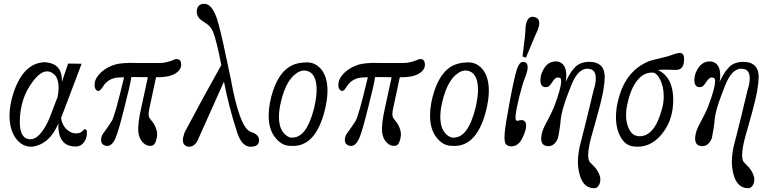

<svg xmlns="http://www.w3.org/2000/svg" viewBox="-20 -764 4035 1009"><path d="M432 -83Q437 -81 437 -66Q437 -42 425 -22Q410 3 383 6Q282 9 287 -116Q242 -7 150 7Q97 9 63.5 -36.5Q30 -82 30 -157Q30 -210 50 -273Q102 -433 214 -437Q310 -432 305 -333L338 -430L409 -429L301 -144Q309 -88 357 -67Q368 -63 381 -63Q403 -63 415 -77Q423 -88 432 -83ZM282 -253Q288 -278 288 -302Q288 -346 270 -368Q250 -389 228 -389Q192 -389 152 -335Q120 -293 103 -243Q84 -186 84 -124Q84 -34 138 -32Q185 -30 231 -123Q240 -140 282 -253Z M932 -424Q932 -392 891 -372Q858 -357 800 -358L765 -194Q756 -157 767 -142L787 -116Q801 -93 805 -70Q808 -51 801 -28Q794 0 776 2Q752 6 732 -14Q712 -33 707 -69Q703 -111 721 -192L757 -358Q745 -359 670 -359Q666 -324 635 -204Q604 -78 589 -43Q571 3 543 3Q539 3 531 1Q511 -7 511 -28Q511 -42 519 -58Q548 -97 568 -129Q585 -159 632 -358Q599 -358 579 -353Q552 -346 531 -323Q525 -315 514 -299Q504 -284 495 -286Q477 -292 477 -317Q477 -344 495 -366Q527 -407 586 -425Q615 -434 691 -434Q632 -433 690 -433Q717 -433 820 -433Q841 -433 860.5 -438.5Q880 -444 891.5 -449Q903 -454 905 -454Q911 -454 914 -453Q932 -450 932 -424Z M1341 -31Q1343 -11 1330.5 -1.5Q1318 8 1293 7Q1248 4 1224 -75Q1181 -209 1157 -335L1027 -45Q1008 7 975 7Q968 7 964 6Q941 -2 941 -27Q941 -42 950 -68Q951 -71 1051 -256L1143 -422Q1118 -551 1100 -596Q1088 -625 1063 -641Q1034 -659 1026 -669Q1014 -684 1014 -704Q1014 -724 1027 -736Q1038 -744 1050 -744Q1071 -744 1084 -731Q1111 -706 1130 -632Q1148 -567 1192 -353Q1240 -88 1299 -71Q1340 -57 1341 -31Z M1687 -185Q1640 3 1520 3Q1506 3 1497 2Q1458 -2 1429 -38Q1392 -81 1392 -156Q1392 -188 1398 -222Q1427 -367 1501 -413Q1539 -437 1599 -436Q1639 -434 1668 -400Q1701 -359 1701 -287Q1701 -243 1687 -185ZM1630 -193Q1644 -252 1644 -292Q1644 -385 1585 -393Q1557 -397 1524 -368Q1479 -326 1456 -227Q1446 -186 1446 -151Q1446 -94 1471 -65Q1487 -46 1507 -41H1517Q1591 -41 1630 -193Z M2213 -424Q2213 -392 2172 -372Q2139 -357 2081 -358L2046 -194Q2037 -157 2048 -142L2068 -116Q2082 -93 2086 -70Q2089 -51 2082 -28Q2075 0 2057 2Q2033 6 2013 -14Q1993 -33 1988 -69Q1984 -111 2002 -192L2038 -358Q2026 -359 1951 -359Q1947 -324 1916 -204Q1885 -78 1870 -43Q1852 3 1824 3Q1820 3 1812 1Q1792 -7 1792 -28Q1792 -42 1800 -58Q1829 -97 1849 -129Q1866 -159 1913 -358Q1880 -358 1860 -353Q1833 -346 1812 -323Q1806 -315 1795 -299Q1785 -284 1776 -286Q1758 -292 1758 -317Q1758 -344 1776 -366Q1808 -407 1867 -425Q1896 -434 1972 -434Q1913 -433 1971 -433Q1998 -433 2101 -433Q2122 -433 2141.5 -438.5Q2161 -444 2172.5 -449Q2184 -454 2186 -454Q2192 -454 2195 -453Q2213 -450 2213 -424Z M2535 -185Q2488 3 2368 3Q2354 3 2345 2Q2306 -2 2277 -38Q2240 -81 2240 -156Q2240 -188 2246 -222Q2275 -367 2349 -413Q2387 -437 2447 -436Q2487 -434 2516 -400Q2549 -359 2549 -287Q2549 -243 2535 -185ZM2478 -193Q2492 -252 2492 -292Q2492 -385 2433 -393Q2405 -397 2372 -368Q2327 -326 2304 -227Q2294 -186 2294 -151Q2294 -94 2319 -65Q2335 -46 2355 -41H2365Q2439 -41 2478 -193Z M2738 -353Q2726 -324 2709 -256Q2689 -173 2689 -146Q2689 -129 2699 -129Q2703 -130 2712 -132Q2721 -134 2729 -132Q2745 -126 2745 -104Q2745 -77 2723 -34Q2702 5 2668 5Q2652 5 2642 -3Q2628 -14 2632 -62Q2635 -104 2658 -226Q2675 -319 2689 -375Q2705 -439 2728 -439Q2732 -439 2735 -438Q2753 -434 2753 -411Q2753 -390 2738 -353ZM2790 -674Q2814 -668 2814 -642Q2814 -628 2806 -607Q2801 -599 2744 -461L2726 -467Q2742 -588 2742 -621Q2748 -676 2779 -676Q2782 -676 2790 -674Z M3150 -284Q3135 -211 3110 -125Q3083 -33 3077 -1Q3071 30 3071 51Q3071 79 3081 89Q3104 112 3107 116Q3127 140 3134 167Q3135 171 3135 179Q3135 198 3125.5 212Q3116 226 3101 225Q3045 224 3026 153Q3017 118 3017 87Q3017 53 3026 8Q3056 -107 3101 -296Q3111 -326 3111 -352Q3111 -395 3081 -401Q3071 -403 3067 -403Q3027 -403 2997 -348Q2983 -322 2961 -261Q2933 -187 2927 -139Q2924 -96 2912 -38Q2895 4 2862 4Q2824 4 2824 -36Q2824 -44 2825 -48Q2828 -78 2850 -117Q2879 -170 2893 -206Q2929 -300 2929 -338Q2929 -349 2925 -353Q2918 -357 2911 -357Q2898 -357 2883 -334Q2867 -308 2856 -307Q2853 -306 2847 -306Q2820 -306 2820 -344Q2820 -353 2821 -357Q2825 -385 2844 -412Q2867 -441 2899 -441H2909Q2956 -433 2956 -366Q2956 -352 2953 -335Q2974 -376 2982 -387Q2999 -408 3007 -416Q3036 -439 3075 -439Q3088 -439 3095 -438Q3158 -429 3158 -359Q3158 -335 3150 -284Z M3574 -438Q3570 -401 3539 -397Q3534 -396 3485 -398Q3466 -399 3438 -396Q3518 -357 3518 -240Q3518 -142 3469 -74Q3412 7 3330 7Q3315 7 3300 4Q3264 -4 3242 -43Q3217 -86 3217 -150Q3217 -198 3232 -250Q3270 -391 3387 -441Q3398 -446 3489 -468Q3509 -474 3528 -481Q3545 -486 3552 -486Q3580 -486 3574 -438ZM3458 -189Q3468 -222 3468 -258Q3468 -309 3449 -346Q3432 -379 3414 -382Q3366 -387 3329.5 -342Q3293 -297 3276 -213Q3270 -186 3270 -160Q3270 -115 3287 -83Q3302 -56 3322 -51Q3333 -48 3341 -48Q3420 -48 3458 -189Z M3959 -284Q3944 -211 3919 -125Q3892 -33 3886 -1Q3880 30 3880 51Q3880 79 3890 89Q3913 112 3916 116Q3936 140 3943 167Q3944 171 3944 179Q3944 198 3934.5 212Q3925 226 3910 225Q3854 224 3835 153Q3826 118 3826 87Q3826 53 3835 8Q3865 -107 3910 -296Q3920 -326 3920 -352Q3920 -395 3890 -401Q3880 -403 3876 -403Q3836 -403 3806 -348Q3792 -322 3770 -261Q3742 -187 3736 -139Q3733 -96 3721 -38Q3704 4 3671 4Q3633 4 3633 -36Q3633 -44 3634 -48Q3637 -78 3659 -117Q3688 -170 3702 -206Q3738 -300 3738 -338Q3738 -349 3734 -353Q3727 -357 3720 -357Q3707 -357 3692 -334Q3676 -308 3665 -307Q3662 -306 3656 -306Q3629 -306 3629 -344Q3629 -353 3630 -357Q3634 -385 3653 -412Q3676 -441 3708 -441H3718Q3765 -433 3765 -366Q3765 -352 3762 -335Q3783 -376 3791 -387Q3808 -408 3816 -416Q3845 -439 3884 -439Q3897 -439 3904 -438Q3967 -429 3967 -359Q3967 -335 3959 -284Z"/></svg>

Font: GFS Baskerville
Style: Regular
Weight: 400
Designer: George Matthiopoulos
Foundry: George Matthiopoulos
Version: Version 1.0